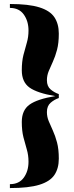

<svg xmlns="http://www.w3.org/2000/svg" viewBox="-20 -800 372 970"><path d="M30 -779.8Q125 -779.8 178.8 -762.9Q232.7 -746.1 254.9 -712.8Q277.1 -679.4 277.1 -629.9Q277.1 -582.3 268.1 -548.2Q259 -514.2 247.1 -488.4Q235.1 -462.6 226.1 -440.6Q217 -418.5 217 -394.8Q217 -364 235.8 -348.1Q254.6 -332.3 277.1 -324.7V-304.7Q254.6 -297.1 235.8 -280.9Q217 -264.6 217 -233.9Q217 -210.2 226.1 -188.1Q235.1 -166 247.1 -140.3Q259 -114.5 268.1 -80.4Q277.1 -46.4 277.1 1.2Q277.1 50.8 254.9 83.9Q232.7 116.9 178.8 133.5Q125 150.1 30 150.1V130.4Q76.4 130.4 100.2 97.4Q124 64.5 124 17.1Q124 -15.9 115.5 -44.7Q106.9 -73.5 98.5 -106.2Q90.1 -138.9 90.1 -184.1Q90.1 -243.4 129.3 -271.5Q168.5 -299.6 259.3 -314.5Q168.5 -329.6 129.3 -357.5Q90.1 -385.5 90.1 -444.8Q90.1 -489.7 98.5 -522.6Q106.9 -555.4 115.5 -584.2Q124 -613 124 -646Q124 -693.1 100.2 -726.6Q76.4 -760 30 -760Z"/></svg>

Font: Bodoni* 11
Style: Bold
Weight: 700
Version: Version 2.000; ttfautohint (v1.8.1)